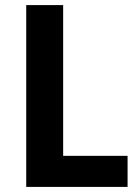

<svg xmlns="http://www.w3.org/2000/svg" viewBox="-20 -734 549 754"><path d="M83 0V-714H228V-122H481V0Z"/></svg>

Font: Noto Sans Gujarati SemiCondensed
Style: Bold
Weight: 700
Width: 4
Designer: Jelle Bosma - Monotype Design Team, Universal Thirst
Foundry: Monotype Imaging Inc.
Version: Version 2.106; ttfautohint (v1.8.4.7-5d5b)